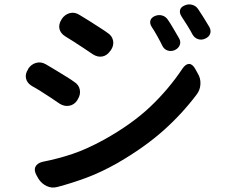

<svg xmlns="http://www.w3.org/2000/svg" viewBox="-20 -819 1040 877"><path d="M688 -746Q705 -753 721.5 -748Q738 -743 748 -727Q759 -711 773.5 -686Q788 -661 798 -644Q807 -628 801 -613Q795 -598 778 -590Q761 -583 745 -588.5Q729 -594 721 -611Q714 -626 699 -653Q684 -680 673 -696Q663 -712 667 -725.5Q671 -739 688 -746ZM823 -794Q840 -802 858 -797Q876 -792 886 -776Q897 -760 911.5 -736.5Q926 -713 936 -696Q945 -680 940 -665Q935 -650 916 -642Q900 -635 884 -640.5Q868 -646 859 -662Q852 -676 836 -702Q820 -728 809 -744Q799 -760 802.5 -773.5Q806 -787 823 -794ZM262 -732Q276 -753 298.5 -759Q321 -765 343 -751Q362 -740 387 -724Q412 -708 435.5 -693Q459 -678 471 -669Q492 -656 496.5 -633.5Q501 -611 486 -589L484 -587Q469 -565 447.5 -561Q426 -557 404 -571Q388 -582 364 -598Q340 -614 316.5 -629Q293 -644 278 -653Q256 -667 251.5 -687.5Q247 -708 261 -730ZM147 -18Q134 -41 142 -57.5Q150 -74 175 -80Q246 -94 311.5 -116Q377 -138 457 -182Q584 -253 667.5 -332.5Q751 -412 813 -505Q828 -527 843.5 -527Q859 -527 872 -504L883 -484Q897 -462 895.5 -434.5Q894 -407 878 -387Q811 -298 725.5 -222Q640 -146 518 -75Q442 -32 374.5 -7Q307 18 242 35Q217 42 193.5 31Q170 20 156 -2ZM109 -505Q123 -526 145.5 -532Q168 -538 190 -525Q209 -514 234.5 -498.5Q260 -483 283.5 -468.5Q307 -454 319 -445Q340 -432 344.5 -409.5Q349 -387 335 -365L333 -361Q319 -340 296.5 -336Q274 -332 253 -345Q237 -356 213 -372Q189 -388 165 -403Q141 -418 126 -426Q104 -439 99 -460Q94 -481 108 -502Z"/></svg>

Font: Chiron GoRound TC SB
Style: Regular
Weight: 500
Designer: Ryoko NISHIZUKA 西塚涼子 (kana, bopomofo & ideographs); Paul D. Hunt (Latin, Greek & Cyrillic); Sandoll Communications 산돌커뮤니
Foundry: Adobe
Version: Version 1.000;hotconv 1.1.1;makeotfexe 2.6.0